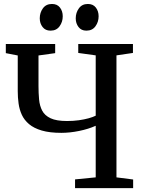

<svg xmlns="http://www.w3.org/2000/svg" viewBox="-20 -970 748 990"><path d="M473.5 -321.5Q436 -304.5 388 -294.8Q340 -285 296.5 -285Q236 -285 195.2 -297Q154.5 -309 129.8 -330Q105 -351 92.5 -378.2Q80 -405.5 75.8 -436.5Q71.5 -467.5 71.5 -499.5V-684L10 -696V-743H264.5V-696L178.5 -684V-527Q178.5 -490 181.5 -457.2Q184.5 -424.5 197.5 -399.5Q210.5 -374.5 240.8 -360.2Q271 -346 325.5 -346Q358.5 -346 386.8 -350Q415 -354 437.2 -360.2Q459.5 -366.5 473.5 -373.5V-684.5L383.5 -697V-743H665.5V-697L580.5 -684.5V-55.5L666.5 -44.5V0H367V-45L473.5 -55.5ZM240 -812Q214 -812 199.5 -830.8Q185 -849.5 185 -875.5Q185 -904.5 201.2 -927Q217.5 -949.5 247.5 -949.5H248.5Q275 -949.5 289.2 -931Q303.5 -912.5 303.5 -886Q303.5 -857 287.2 -834.5Q271 -812 241 -812ZM425 -812Q399 -812 384.8 -830.8Q370.5 -849.5 370.5 -875.5Q370.5 -904.5 386.8 -927Q403 -949.5 432.5 -949.5H433.5Q460 -949.5 474.2 -931Q488.5 -912.5 488.5 -886Q488.5 -857 472.2 -834.5Q456 -812 426 -812Z"/></svg>

Font: Merriweather 36pt
Style: Regular
Weight: 400
Designer: Eben Sorkin
Foundry: Eben Sorkin
Version: Version 2.100